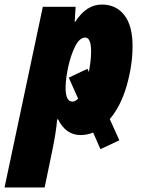

<svg xmlns="http://www.w3.org/2000/svg" viewBox="-73 -583 624 843"><path d="M245 -137Q215 -137 215 -197Q215 -235 226 -287Q237 -339 256.5 -378.5Q276 -418 301 -418Q327 -418 327 -358Q327 -316 317 -267L311 -281L229 -242L270 -150Q258 -137 245 -137ZM157 76Q165 37 170 5.5Q175 -26 178 -59H182Q216 10 281 10Q309 10 336 -1L368 72L451 33L409 -60Q458 -118 483.5 -207.5Q509 -297 509 -381Q509 -470 473 -516.5Q437 -563 374 -563Q306 -563 258 -488H255L259 -553H115L-53 240H123Z"/></svg>

Font: Noto Sans Display SemiCondensed Black
Style: Italic
Weight: 900
Width: 4
Designer: Monotype Design team
Foundry: Monotype Imaging Inc.
Version: 1.000